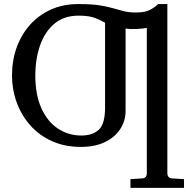

<svg xmlns="http://www.w3.org/2000/svg" viewBox="-20 -707 937 945"><path d="M885.7 174.8V217.8H622.1V174.8L681.6 170.9Q692.4 169.9 697.5 163.1Q702.6 156.2 702.6 148.9V-569.8Q683.1 -565.4 650.6 -564.2Q618.2 -563 598.1 -566.4V-160.6Q598.1 -112.8 572.3 -72.5Q546.4 -32.2 497.3 -8.1Q448.2 16.1 378.4 16.1Q298.3 16.1 235.4 -12.5Q172.4 -41 128.7 -90.6Q85 -140.1 62 -203.4Q39.1 -266.6 39.1 -335.9Q39.1 -409.2 61.8 -472.7Q84.5 -536.1 127.4 -584.5Q170.4 -632.8 230.5 -659.9Q290.5 -687 365.2 -687Q430.7 -687 470.5 -680.7Q510.3 -674.3 537.1 -666.3Q564 -658.2 589.1 -651.9Q614.3 -645.5 649.9 -645.5Q687.5 -645.5 710.9 -655.3Q734.4 -665 758.3 -687H803.7V148.9Q803.7 156.2 809.1 163.1Q814.5 169.9 824.7 170.9ZM497.1 -177.7V-595.2Q470.2 -609.9 451.2 -617.2Q432.1 -624.5 413.1 -627.2Q394 -629.9 366.2 -629.9Q293.9 -629.9 246.8 -589.6Q199.7 -549.3 176.8 -482.4Q153.8 -415.5 153.8 -335.9Q153.8 -240.2 183.8 -174.1Q213.9 -107.9 265.4 -74Q316.9 -40 380.4 -40Q435.1 -40 466.1 -68.4Q497.1 -96.7 497.1 -177.7Z"/></svg>

Font: Charis
Style: Regular
Weight: 400
Designer: Walt Agee, Miriam Martin, Annie Olsen, Victor Gaultney, Lorna Priest, Alan Ward, Bob Hallissy, Martin Hosken, Sharon Cor
Foundry: SIL Global
Version: Version 7.000